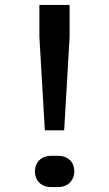

<svg xmlns="http://www.w3.org/2000/svg" viewBox="-20 -750 440 775"><path d="M239 -224 261 -601V-730H139V-601L161 -224ZM215 5C253 5 280 -21 280 -59C280 -95 255 -121 215 -121H185C147 -121 121 -95 121 -58C121 -21 147 5 185 5Z"/></svg>

Font: Tekne LDO SemiBold
Style: Regular
Weight: 600
Monospace: yes
Designer: Alessio Laiso, Mario Rullo, Paolo Rosset
Foundry: Alessio Laiso
Version: Version 1.000;hotconv 1.0.109;makeotfexe 2.5.65596